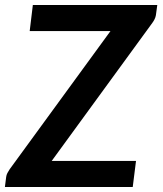

<svg xmlns="http://www.w3.org/2000/svg" viewBox="-38 -743 646 763"><path d="M587 -723H92.5L80 -619.5H401L0.5 -70.5C-2.8 -65.5 -5.8 -60.5 -8.5 -55.5C-11.2 -50.5 -12.8 -45.2 -13.5 -39.5L-18.5 0H489.5L502.5 -103.5H167.5L567 -651.5C570.7 -656.5 573.8 -661.5 576.2 -666.5C578.8 -671.5 580.5 -676.8 581.5 -682.5Z"/></svg>

Font: Lato
Style: Bold Italic
Weight: 700
Italic angle: -7°
Designer: Lukasz Dziedzic
Foundry: tyPoland Lukasz Dziedzic
Version: Version 2.007; 2014-02-27